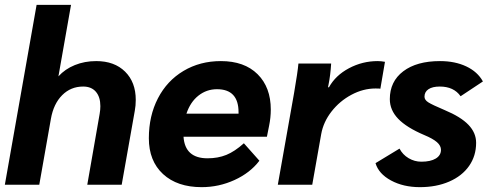

<svg xmlns="http://www.w3.org/2000/svg" viewBox="-20 -762 2022 792"><path d="M131 -742H273L221 -447Q248 -477 288.5 -493.5Q329 -510 377 -510Q452 -510 496 -466.5Q540 -423 540 -350Q540 -326 536 -305L482 0H340L391 -292Q394 -309 394 -324Q394 -362 375.5 -383.5Q357 -405 323 -405Q272 -405 236.5 -369.5Q201 -334 190 -272L142 0H0Z M1097 -310Q1097 -277 1090 -243L1081 -198H737Q743 -109 836 -109Q879 -109 913.5 -123Q948 -137 986 -171L1050 -99Q1012 -49 947.5 -19.5Q883 10 812 10Q711 10 652.5 -44Q594 -98 594 -192Q594 -284 631.5 -356.5Q669 -429 737 -469.5Q805 -510 891 -510Q988 -510 1042.5 -456Q1097 -402 1097 -310ZM964 -299Q964 -394 875 -394Q832 -394 798.5 -367.5Q765 -341 749 -293H964Z M1193 -378Q1208 -465 1211 -500H1346Q1343 -451 1335 -412L1333 -402H1337Q1364 -451 1419.5 -480.5Q1475 -510 1538 -510Q1552 -510 1568 -507L1549 -396Q1547 -397 1529 -397Q1478 -397 1429.5 -371Q1381 -345 1347.5 -302Q1314 -259 1305 -209L1268 0H1126Z M1529 -89 1628 -149Q1641 -124 1665.5 -109.5Q1690 -95 1718 -95Q1756 -95 1777.5 -108Q1799 -121 1799 -144Q1799 -161 1782.5 -175.5Q1766 -190 1730 -205Q1657 -236 1622.5 -272Q1588 -308 1588 -353Q1588 -426 1643.5 -468Q1699 -510 1795 -510Q1857 -510 1903.5 -488Q1950 -466 1972 -426L1880 -365Q1852 -405 1794 -405Q1764 -405 1747.5 -394Q1731 -383 1731 -363Q1731 -350 1746.5 -340Q1762 -330 1814 -308Q1881 -280 1912.5 -247Q1944 -214 1944 -173Q1944 -119 1915 -77.5Q1886 -36 1833 -13Q1780 10 1712 10Q1644 10 1593 -17.5Q1542 -45 1529 -89Z"/></svg>

Font: Sarabun ExtraBold
Style: Italic
Weight: 800
Italic angle: -10°
Designer: Suppakit Chalermlarp | Katatrad Co.,Ltd.
Foundry: Cadson Demak Co.,Ltd.
Version: Version 1.000; ttfautohint (v1.6)